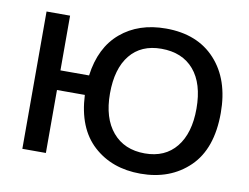

<svg xmlns="http://www.w3.org/2000/svg" viewBox="-79 -832 1248 964"><g transform="rotate(10 545.0 -350.0)"><path d="M87 -700H207V-421H353Q372 -566 463 -643Q554 -720 693 -720Q854 -720 945.5 -620Q1037 -520 1037 -350Q1037 -167 940.5 -73.5Q844 20 692 20Q546 20 451.5 -66.5Q357 -153 349 -321H207V0H87ZM696 -84Q799 -84 856 -154.5Q913 -225 913 -350Q913 -478 854 -547Q795 -616 688 -616Q585 -616 528.5 -546.5Q472 -477 472 -350Q472 -225 531.5 -154.5Q591 -84 696 -84Z"/></g></svg>

Font: Moderustic Med
Style: Regular
Weight: 500
Designer: Tural Alisoy
Foundry: TAFT Foundry
Version: Version 2.110